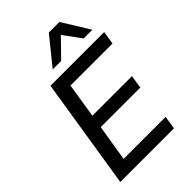

<svg xmlns="http://www.w3.org/2000/svg" viewBox="-270 -1045 1153 1153"><g transform="rotate(-45 306.0 -469.0)"><path d="M44 0 156 -705H612L599 -621H242L207 -400H543L530 -316H194L156 -84H513L500 0ZM235 -765 375 -938H465L572 -765H498L416 -877L307 -765Z"/></g></svg>

Font: Nunito Sans 12pt ExtraLight 12pt SemiBold
Style: Italic
Weight: 600
Italic angle: -9°
Version: Version 3.101;gftools[0.9.27]